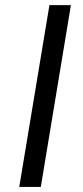

<svg xmlns="http://www.w3.org/2000/svg" viewBox="-20 -739 328 759"><path d="M260.3 -718.8 141.3 0H56.1L175.4 -718.8Z"/></svg>

Font: Inter UI Semi Bold
Style: Italic
Weight: 600
Italic angle: -9.39999°
Designer: Rasmus Andersson
Foundry: rsms
Version: 3.2;8d6f07862